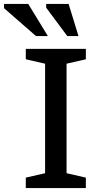

<svg xmlns="http://www.w3.org/2000/svg" viewBox="-76 -955 510 975"><path d="M360 -53V0H55V-53L153 -75.5V-631.5L55 -654V-707H360V-654L262 -631.5V-75.5ZM167 -772H106.5L-55.5 -913.5V-935H67.5ZM322.5 -772H265.5L158.5 -916V-935H272.5Z"/></svg>

Font: Newsreader Caption
Style: Regular
Weight: 400
Designer: Hugues Gentile
Foundry: Production Type
Version: Version 1.001